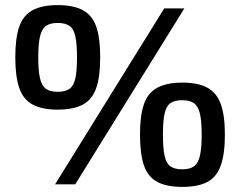

<svg xmlns="http://www.w3.org/2000/svg" viewBox="-20 -723 942 753"><path d="M206 -703Q268 -703 305 -683Q342 -663 357.5 -618.5Q373 -574 373 -498Q373 -423 357.5 -378Q342 -333 305 -313Q268 -293 206 -293Q145 -293 108 -313Q71 -333 55.5 -378Q40 -423 40 -498Q40 -574 55.5 -618.5Q71 -663 108 -683Q145 -703 206 -703ZM206 -633Q177 -633 160.5 -621.5Q144 -610 137 -580.5Q130 -551 130 -498Q130 -445 137 -415.5Q144 -386 160.5 -374.5Q177 -363 206 -363Q236 -363 252.5 -374.5Q269 -386 275.5 -415.5Q282 -445 282 -498Q282 -551 275.5 -580.5Q269 -610 252.5 -621.5Q236 -633 206 -633ZM703 -690 275 0H196L624 -690ZM695 -399Q757 -399 793.5 -379Q830 -359 846 -314.5Q862 -270 862 -195Q862 -120 846 -74.5Q830 -29 793.5 -9.5Q757 10 695 10Q634 10 597 -9.5Q560 -29 544.5 -74.5Q529 -120 529 -195Q529 -270 544.5 -314.5Q560 -359 597 -379Q634 -399 695 -399ZM694 -330Q665 -330 648.5 -318.5Q632 -307 625.5 -277.5Q619 -248 619 -195Q619 -142 625.5 -112Q632 -82 648.5 -70.5Q665 -59 694 -59Q724 -59 740.5 -70.5Q757 -82 764 -112Q771 -142 771 -195Q771 -248 764 -277.5Q757 -307 740.5 -318.5Q724 -330 694 -330Z"/></svg>

Font: Exo 2 SemiBold
Style: Regular
Weight: 600
Designer: Natanael Gama
Foundry: Natanael Gama
Version: Version 2.010